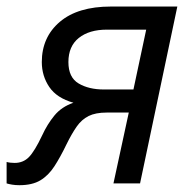

<svg xmlns="http://www.w3.org/2000/svg" viewBox="-42 -555 589 581"><path d="M16.6 5.4Q4.4 5.4 -5.6 3.7Q-15.6 2 -22 0V-64.9Q-11.7 -62 2.4 -62Q28.3 -62 45.7 -79.8Q63 -97.7 85.4 -145Q101.1 -179.2 122.8 -205.6Q144.5 -231.9 180.2 -244.1Q129.9 -258.3 107.2 -291.7Q84.5 -325.2 84.5 -367.2Q84.5 -442.4 138.9 -488.8Q193.4 -535.2 293.5 -535.2H494.6L381.8 0H301.3L347.7 -214.4H281.2Q247.1 -214.4 226.1 -203.9Q205.1 -193.4 190.2 -172.1Q175.3 -150.9 159.2 -118.2Q140.6 -79.6 122.6 -51.8Q104.5 -23.9 80.1 -9.3Q55.7 5.4 16.6 5.4ZM272.5 -284.2H361.8L400.4 -465.3H281.2Q228 -465.3 196.5 -440.2Q165 -415 165 -367.2Q165 -320.8 195.8 -302.5Q226.6 -284.2 272.5 -284.2Z"/></svg>

Font: Open Sans
Style: Italic
Weight: 400
Italic angle: -12°
Designer: Monotype Design Team
Foundry: Monotype Imaging Inc.
Version: Version 3.000; ttfautohint (v1.8.4)